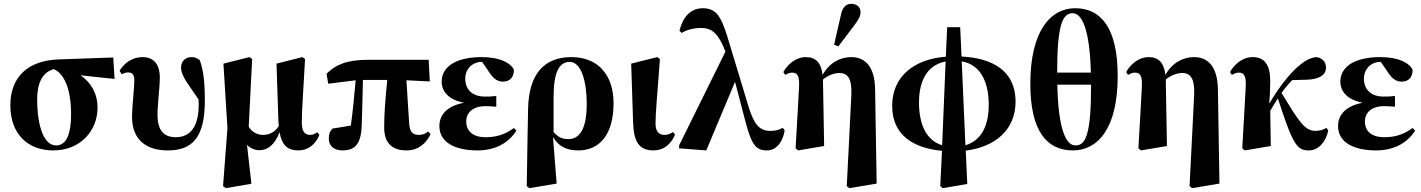

<svg xmlns="http://www.w3.org/2000/svg" viewBox="-20 -770 7416 1002"><path d="M258 15C402 15 489 -90 489 -208C489 -282 455 -340 400 -377L578 -358L571 -470L287 -460C129 -455 34 -371 34 -221C34 -67 128 15 258 15ZM174 -253C174 -330 198 -393 261 -409C318 -385 351 -299 351 -173C351 -83 332 -11 273 -11C209 -11 174 -111 174 -253Z M856 15C979 15 1049 -47 1049 -244C1049 -323 1045 -395 1023 -455C1011 -467 996 -472 980 -472C947 -472 925 -450 925 -418C925 -369 971 -321 1016 -251C1017 -241 1017 -232 1017 -224C1017 -96 963 -54 898 -54C836 -54 802 -87 802 -173C802 -224 814 -314 814 -365C814 -438 779 -472 724 -472C668 -472 627 -439 604 -401L615 -383C626 -388 636 -392 648 -392C672 -392 681 -379 681 -350C681 -311 669 -212 669 -161C669 -36 748 15 856 15Z M1537 15C1587 15 1626 -15 1647 -66L1636 -80C1624 -71 1612 -66 1600 -66C1575 -66 1555 -77 1555 -132C1555 -186 1561 -265 1572 -462L1558 -472L1423 -438L1433 -136L1435 -112C1413 -77 1381 -66 1352 -66C1326 -66 1297 -78 1278 -108C1284 -217 1290 -344 1296 -462L1282 -472L1146 -438L1167 -101L1144 201L1158 212L1292 189L1269 -14C1288 5 1312 14 1334 14C1379 14 1415 -17 1439 -80C1450 -16 1478 15 1537 15Z M1693 -333 1836 -351C1830 -278 1821 -187 1811 -115C1779 -109 1747 -104 1715 -99C1700 -83 1696 -68 1696 -46C1696 -8 1724 15 1767 15C1838 15 1866 -25 1868 -124C1870 -197 1873 -282 1874 -353H2001C1989 -229 1985 -172 1985 -107C1984 -20 2030 15 2101 15C2166 15 2206 -25 2227 -70L2214 -84C2201 -72 2184 -66 2167 -66C2133 -66 2118 -80 2115 -131L2101 -351L2223 -345L2217 -458H1903C1787 -458 1730 -431 1684 -385Z M2472 15C2565 15 2634 -24 2675 -88L2662 -102C2611 -64 2563 -54 2514 -54C2441 -54 2413 -92 2413 -136C2413 -179 2444 -216 2514 -216C2532 -216 2544 -215 2570 -213V-269C2544 -266 2529 -266 2510 -266C2441 -266 2408 -307 2408 -359C2408 -413 2448 -447 2494 -447H2496L2533 -393C2552 -363 2574 -344 2604 -344C2637 -344 2662 -362 2662 -406C2645 -441 2591 -472 2494 -472C2358 -472 2285 -421 2285 -344C2285 -291 2324 -248 2402 -234C2309 -216 2273 -168 2273 -112C2273 -25 2358 15 2472 15Z M2869 -265C2869 -392 2898 -447 2953 -447C3014 -447 3042 -344 3042 -228C3042 -95 3004 -44 2946 -44C2914 -44 2893 -54 2869 -81ZM2729 201 2742 212 2885 188 2866 -55C2895 -6 2937 15 2998 15C3108 15 3182 -67 3182 -231C3182 -379 3101 -472 2962 -472C2819 -472 2740 -383 2736 -204L2733 -45Z M3391 15C3442 15 3483 -17 3503 -68L3492 -81C3480 -72 3465 -66 3448 -66C3423 -66 3401 -79 3401 -125C3401 -175 3409 -265 3424 -462L3410 -472L3274 -438L3284 -132C3287 -30 3315 15 3391 15Z M3982 15C4038 15 4067 -39 4075 -89L4065 -103C4044 -91 4026 -87 4001 -87C3941 -87 3915 -122 3886 -215L3775 -582C3741 -691 3713 -727 3648 -727C3584 -727 3544 -682 3526 -610L3537 -598C3566 -615 3600 -624 3640 -624C3696 -624 3730 -594 3766 -501L3524 -11V4L3666 15L3816 -343L3868 -144C3901 -18 3922 15 3982 15Z M4132 4 4145 15 4281 -8 4275 -346V-355C4301 -377 4334 -389 4361 -389C4410 -389 4426 -350 4423 -276L4410 -15L4399 201L4412 212L4555 188L4547 -300C4546 -436 4484 -472 4422 -472C4366 -472 4308 -443 4273 -379C4266 -440 4239 -472 4186 -472C4132 -472 4090 -433 4068 -394L4078 -379C4091 -387 4102 -391 4114 -391C4143 -391 4153 -372 4150 -314L4142 -170ZM4333 -537 4355 -528 4437 -636C4459 -665 4471 -686 4471 -706C4471 -733 4451 -750 4424 -750C4399 -750 4377 -737 4368 -690Z M4887 201 4900 212 5028 190 5020 16C5173 -3 5280 -92 5280 -240C5280 -400 5160 -467 4998 -475L4991 -628H4923L4916 -474C4752 -462 4636 -372 4636 -218C4636 -66 4745 3 4896 17ZM4776 -235C4776 -362 4829 -433 4915 -449L4897 -16V-12C4810 -38 4776 -128 4776 -235ZM5018 -17 4999 -450C5100 -432 5140 -338 5140 -223C5140 -105 5095 -34 5018 -12Z M5579 15C5707 15 5813 -96 5813 -373C5813 -621 5728 -727 5591 -727C5464 -727 5357 -611 5357 -333C5357 -86 5443 15 5579 15ZM5577 -701C5629 -701 5667 -612 5673 -391H5497C5497 -639 5525 -701 5577 -701ZM5593 -11C5541 -11 5503 -99 5498 -328H5674V-323C5674 -68 5646 -11 5593 -11Z M5921 4 5934 15 6070 -8 6064 -346V-355C6090 -377 6123 -389 6150 -389C6199 -389 6215 -350 6212 -276L6199 -15L6188 201L6201 212L6344 188L6336 -300C6335 -436 6273 -472 6211 -472C6155 -472 6097 -443 6062 -379C6055 -440 6028 -472 5975 -472C5921 -472 5879 -433 5857 -394L5867 -379C5880 -387 5891 -391 5903 -391C5932 -391 5942 -372 5939 -314L5931 -170Z M6476 15 6612 -8C6611 -69 6610 -130 6609 -191C6622 -214 6635 -236 6649 -256C6726 -19 6747 15 6810 15C6862 15 6899 -30 6912 -89L6902 -103C6890 -95 6871 -87 6846 -87C6788 -87 6759 -136 6668 -285C6685 -309 6703 -331 6724 -352L6800 -354C6859 -356 6900 -375 6900 -417C6900 -452 6875 -468 6851 -472C6820 -470 6791 -454 6759 -427C6705 -382 6648 -304 6604 -229C6607 -268 6609 -307 6609 -346C6609 -433 6579 -472 6517 -472C6463 -472 6421 -433 6399 -394L6409 -379C6422 -387 6433 -391 6445 -391C6474 -391 6484 -372 6481 -314L6473 -170L6463 4Z M7162 15C7255 15 7324 -24 7365 -88L7352 -102C7301 -64 7253 -54 7204 -54C7131 -54 7103 -92 7103 -136C7103 -179 7134 -216 7204 -216C7222 -216 7234 -215 7260 -213V-269C7234 -266 7219 -266 7200 -266C7131 -266 7098 -307 7098 -359C7098 -413 7138 -447 7184 -447H7186L7223 -393C7242 -363 7264 -344 7294 -344C7327 -344 7352 -362 7352 -406C7335 -441 7281 -472 7184 -472C7048 -472 6975 -421 6975 -344C6975 -291 7014 -248 7092 -234C6999 -216 6963 -168 6963 -112C6963 -25 7048 15 7162 15Z"/></svg>

Font: Source Serif 4 Display
Style: Bold
Weight: 700
Designer: Frank Grießhammer
Foundry: Adobe Systems Incorporated
Version: Version 4.004;hotconv 1.0.117;makeotfexe 2.5.65602